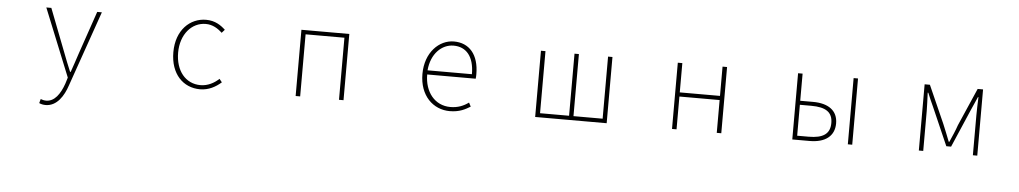

<svg xmlns="http://www.w3.org/2000/svg" viewBox="-41 -909 8081 1522"><g transform="rotate(5 4000.0 -148.0)"><path d="M340 244C431 244 484 156 511 74L721 -527H684L566 -183C551 -138 533 -82 516 -35H511C491 -82 469 -138 452 -183L319 -527H279L497 12L482 61C453 145 408 209 342 209C326 209 309 205 298 200L289 233C302 240 322 244 340 244Z M1549 13C1617 13 1673 -18 1717 -57L1696 -83C1659 -48 1608 -20 1550 -20C1430 -20 1351 -118 1351 -262C1351 -407 1438 -507 1550 -507C1604 -507 1646 -481 1681 -448L1704 -474C1669 -507 1622 -540 1550 -540C1423 -540 1313 -439 1313 -262C1313 -88 1415 13 1549 13Z M2309 0H2345V-494H2654V0H2690V-527H2309Z M3536 13C3614 13 3659 -13 3699 -37L3683 -68C3643 -39 3598 -20 3538 -20C3414 -20 3333 -122 3333 -261H3719C3721 -275 3721 -286 3721 -297C3721 -453 3644 -540 3522 -540C3405 -540 3295 -434 3295 -262C3295 -90 3403 13 3536 13ZM3333 -294C3344 -427 3428 -507 3522 -507C3621 -507 3686 -437 3686 -294Z M4215 0H4784V-527H4749V-33H4517V-527H4482V-33H4251V-527H4215Z M5304 0H5340V-261H5660V0H5696V-527H5660V-294H5340V-527H5304Z M6261 0H6399C6522 0 6596 -55 6596 -157C6596 -258 6522 -311 6399 -311H6297V-527H6261ZM6297 -33V-279H6388C6503 -279 6558 -243 6558 -157C6558 -70 6503 -33 6388 -33ZM6703 0H6738V-527H6703Z M7268 0H7303V-318C7303 -357 7300 -412 7298 -463H7303C7318 -425 7333 -392 7349 -357L7482 -53H7520L7651 -357C7667 -392 7682 -425 7698 -463H7702C7700 -412 7698 -357 7698 -318V0H7733V-527H7690L7559 -227C7544 -182 7523 -136 7503 -90H7498C7481 -136 7461 -182 7443 -227L7310 -527H7268Z"/></g></svg>

Font: Harano Aji Gothic TW ExtraLight
Style: Regular
Weight: 250
Foundry: Masamichi Hosoda
Version: HaranoAjiGothicTW-ExtraLight version 20230610;ttx 4.39.4